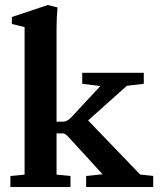

<svg xmlns="http://www.w3.org/2000/svg" viewBox="-20 -746 637 766"><path d="M21.5 0V-43.9L78.1 -49.3V-637.7L27.3 -650.4V-678.2L170.9 -726.1L209.5 -716.3Q205.6 -676.3 205.6 -629.4V-260.7H233.9Q248.5 -260.7 266.6 -280.3L380.4 -402.8L308.1 -411.6V-455.6H553.7V-411.6L486.3 -403.8L331.5 -265.6L539.1 -49.8L591.3 -43.9V0H323.7V-43.9L389.2 -50.8L253.9 -198.7Q239.3 -213.9 231.4 -213.9H205.6V-49.3L261.2 -43.9V0Z"/></svg>

Font: Elstob 6pt
Style: Bold
Weight: 700
Designer: Peter S. Baker
Version: Version 1.015